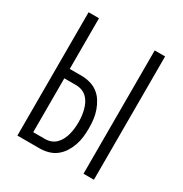

<svg xmlns="http://www.w3.org/2000/svg" viewBox="-171 -863 942 991"><g transform="rotate(30 300.0 -367.5)"><path d="M466 0V-735H528V0ZM72 0V-735H134V-433H205Q230 -433 255.5 -426Q281 -419 301.5 -403.5Q322 -388 336 -365.5Q350 -343 358.5 -318.5Q367 -294 370 -268.5Q373 -243 373 -217Q373 -191 370 -165Q367 -139 358.5 -114.5Q350 -90 336 -68Q322 -46 301.5 -30Q281 -14 255.5 -7Q230 0 205 0ZM134 -56H205Q223 -56 240 -62.5Q257 -69 269.5 -82Q282 -95 290 -111Q298 -127 302.5 -144.5Q307 -162 309 -180.5Q311 -199 311 -217Q311 -235 309 -253Q307 -271 302.5 -288.5Q298 -306 290 -322.5Q282 -339 269.5 -351.5Q257 -364 240 -370.5Q223 -377 205 -377H134Z"/></g></svg>

Font: Iosevka Light Extended
Style: Regular
Weight: 300
Width: 7
Monospace: yes
Designer: Belleve Invis
Foundry: Belleve Invis
Version: Version 32.5.0; ttfautohint (v1.8.4)